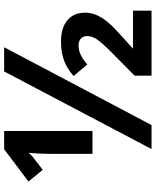

<svg xmlns="http://www.w3.org/2000/svg" viewBox="68 -822 754 930"><g transform="rotate(-90 445.0 -357.0)"><path d="M169.9 -596.2Q165 -588.4 151.9 -576.7Q135.3 -563 87.4 -526.9L30.8 -596.2L187 -713.9H275.4V-286.1H164.6V-487.8Q164.6 -509.3 166.3 -545.7Q168 -582 169.9 -596.2ZM564 -713.9H681.2L304.2 0H188ZM543.5 -82 652.3 -189.9Q701.7 -238.3 719.7 -265.1Q735.4 -289.1 735.4 -311Q735.4 -331.5 723.1 -342.5Q710.9 -353.5 688.5 -353.5Q645.5 -353.5 597.7 -311L542 -377.4Q578.1 -409.7 617.7 -424.1Q657.2 -438.5 708.5 -438.5Q774.9 -438.5 811.8 -407.7Q848.6 -377 848.6 -322.3Q848.6 -300.3 842.3 -280.3Q835.9 -260.3 822.8 -238.8Q807.1 -215.3 787.1 -194.3Q766.6 -172.4 674.3 -89.8H858.4V0H543.5Z"/></g></svg>

Font: Viking Open Sans
Style: Bold
Weight: 700
Foundry: Ascender Corporation
Version: Version 2.001